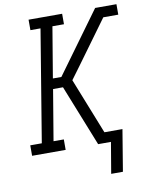

<svg xmlns="http://www.w3.org/2000/svg" viewBox="-97 -805 816 1048"><g transform="rotate(-10 311.0 -281.5)"><path d="M433 172 462 0H391L256 -339H201L154 -58H211V0H25V-58H89L191 -677H135V-735H321V-677H257L210 -396H257L504 -735H622V-677H539L369 -444L313 -368L436 -58H536L498 172Z"/></g></svg>

Font: Iosevka Etoile Light Oblique
Style: Regular
Weight: 300
Italic angle: -9°
Designer: Belleve Invis
Foundry: Belleve Invis
Version: Version 15.5.2; ttfautohint (v1.8.4)